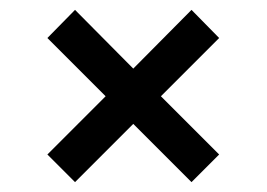

<svg xmlns="http://www.w3.org/2000/svg" viewBox="-20 -492 540 389"><path d="M194 -297 76 -415 132 -472 250 -353 368 -472 424 -415 306 -297 424 -179 368 -123 250 -241 132 -123 76 -179Z"/></svg>

Font: Feura Sans
Style: Regular
Weight: 400
Designer: Carrois Corporate & Edenspiekermann
Foundry: Carrois Corporate GbR & Edenspiekermann AG
Version: Version 1.001